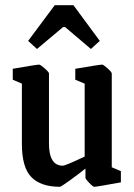

<svg xmlns="http://www.w3.org/2000/svg" viewBox="-20 -707 515 737"><path d="M64 -155V-386L29 -401V-443Q121 -459 130 -459Q135 -459 151.5 -444.5Q168 -430 168 -425V-156Q168 -71 221 -71Q231 -71 305 -106V-386L269 -401V-443Q363 -459 372 -459Q377 -459 393 -444.5Q409 -430 409 -425V-65L444 -50V-7Q351 10 342 10Q337 10 322.5 -5Q308 -20 308 -25V-60Q282 -39 248 -14.5Q214 10 210 10Q137 10 100.5 -27Q64 -64 64 -155ZM88 -550 190 -687H262L363 -550L329 -519L230 -603H222L122 -519Z"/></svg>

Font: Grenze Medium
Style: Regular
Weight: 500
Designer: Renata Polastri
Foundry: Omnibus-Type
Version: Version 1.002; ttfautohint (v1.8)